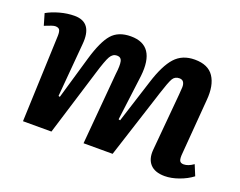

<svg xmlns="http://www.w3.org/2000/svg" viewBox="-91 -690 1082 867"><g transform="rotate(20 450.0 -256.5)"><path d="M398.9 -344.2Q404.3 -385.7 400.1 -404.8Q396 -423.8 376 -423.8Q356 -423.8 344 -403.1Q332 -382.3 312 -315.9L214.8 0H78.1L94.2 -416Q94.7 -437 89.4 -445.1Q84 -453.1 68.8 -453.1Q57.6 -453.1 19 -437L2.9 -492.2Q29.3 -507.3 64.9 -517.1Q100.6 -526.9 134.8 -526.9Q222.2 -526.9 211.9 -418.9L189.9 -162.1L196.8 -160.2L256.8 -366.2Q282.7 -454.6 314.2 -490.7Q345.7 -526.9 405.8 -526.9Q525.9 -526.9 508.8 -374L481 -155.8L488.8 -153.8L555.2 -361.8Q582.5 -448.7 617.9 -487.8Q653.3 -526.9 712.9 -526.9Q777.3 -526.9 804.4 -486.1Q831.5 -445.3 825.2 -374L804.2 -109.9Q801.8 -85.9 806.2 -75.4Q810.5 -64.9 826.2 -64.9Q847.7 -64.9 873 -83L894 -32.2Q867.2 -11.7 831.1 1.2Q794.9 14.2 763.2 14.2Q716.3 14.2 693.6 -10.5Q670.9 -35.2 674.8 -80.1L699.2 -354Q701.2 -374.5 701.7 -389.9Q702.1 -405.3 696 -414.6Q689.9 -423.8 675.8 -423.8Q654.3 -423.8 644 -406Q633.8 -388.2 614.7 -328.6Q610.4 -314.5 607.9 -307.1L508.8 0H369.1Z"/></g></svg>

Font: Literata Book
Style: Bold Italic
Weight: 700
Italic angle: -3°
Designer: Latin by Veronika Burian and Jose Scaglione. Greek by Irene Vlachou. Cyrillic by Vera Evstafieva
Foundry: TypeTogether
Version: Version 1.003;PS 001.003;hotconv 1.0.88;makeotf.lib2.5.64775